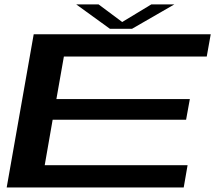

<svg xmlns="http://www.w3.org/2000/svg" viewBox="-20 -826 982 846"><path d="M9.5 0H789.5L806.5 -98H177L212 -298.5H800L816.5 -389.5H228.5L261.5 -577H891L908.5 -675H128.5ZM464.5 -699H561.5L748 -806.5H646.5L518.5 -729L414.5 -806.5H316Z"/></svg>

Font: Anybody ExtraExpanded Medium
Style: Italic
Weight: 500
Width: 8
Italic angle: -10°
Version: Version 1.113;gftools[0.9.25]